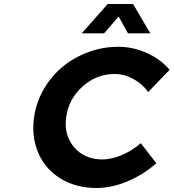

<svg xmlns="http://www.w3.org/2000/svg" viewBox="-20 -941 875 968"><path d="M151.9 -351.1Q162.6 -425.8 200.7 -491.5Q238.8 -557.1 295.2 -604Q351.6 -650.9 424.8 -678Q498 -705.1 576.2 -705.1Q651.4 -705.1 720.9 -673.6Q790.5 -642.1 835 -588.9L727.1 -477.1Q696.8 -519 651.6 -543.5Q606.4 -567.9 558.1 -567.9Q467.8 -567.9 397.7 -506.1Q327.6 -444.3 314 -353Q300.3 -261.7 353 -199.5Q405.8 -137.2 496.1 -137.2Q543 -137.2 594.7 -159.4Q646.5 -181.6 689.9 -219.2L768.1 -118.2Q703.6 -60.5 623 -26.9Q542.5 6.8 466.8 6.8Q363.8 6.8 286.6 -40Q209.5 -86.9 173.6 -168.9Q137.7 -251 151.9 -351.1ZM392.1 -772.9 522.9 -920.9H650.9L737.8 -772.9H625L578.1 -857.9L504.9 -772.9Z"/></svg>

Font: Trueno SemiBold
Style: Italic
Weight: 600
Designer: Julieta Ulanovsky
Foundry: Julieta Ulanovsky
Version: Version 3.001b | FøM Fix